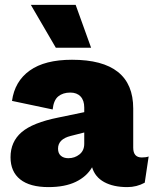

<svg xmlns="http://www.w3.org/2000/svg" viewBox="-20 -754 627 784"><path d="M587 -115 571 -8Q538 10 500 10Q443 10 405.5 -10.5Q368 -31 356 -71Q334 -33 289.5 -11.5Q245 10 178 10Q102 10 62.5 -21.5Q23 -53 23 -112Q23 -175 68 -214Q113 -253 218 -274L324 -296V-315Q324 -344 309 -360Q294 -376 267 -376Q237 -376 218 -360.5Q199 -345 195 -307L29 -342Q40 -422 101.5 -466Q163 -510 274 -510Q524 -510 524 -311V-151Q524 -111 559 -111Q576 -111 587 -115ZM324 -167V-213L269 -199Q217 -186 217 -147Q217 -128 228.5 -118Q240 -108 259 -108Q285 -108 304.5 -123.5Q324 -139 324 -167ZM352 -559H208L106 -734H289Z"/></svg>

Font: Work Sans ExtraBold
Style: Regular
Weight: 800
Designer: Wei Huang
Foundry: Wei Huang
Version: Version 1.500